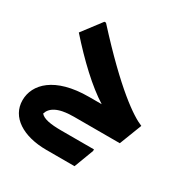

<svg xmlns="http://www.w3.org/2000/svg" viewBox="-188 -743 1119 1156"><g transform="rotate(30 371.0 -165.5)"><path d="M334 0H654L714 -155C645 -183 497 -282 219 -587H208L107 -454C222 -324 341 -212 442 -149H354C117 -149 17 -43 17 68C17 185 129 256 292 256H487L538 121V110H312C234 110 186 101 165 76C177 35 220 0 334 0Z"/></g></svg>

Font: Kufam Arabic Latin Roman Bold
Style: Regular
Weight: 700
Designer: Wael Morcos & Artur Schmal
Version: Version 1.200;PS 001.200;hotconv 1.0.88;makeotf.lib2.5.64775